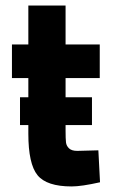

<svg xmlns="http://www.w3.org/2000/svg" viewBox="-20 -659 405 691"><path d="M339 -378H216V-309H311V-209H216V-189Q216 -159 217.5 -146.5Q219 -134 228.5 -125Q238 -116 258 -116L334 -118L340 -3Q273 12 238 12Q148 12 115 -28.5Q82 -69 82 -178V-209H52V-309H82V-378H23V-499H82V-639H216V-499H339Z"/></svg>

Font: TitilliumText
Style: ExtraBold
Weight: 800
Designer: Accademia di Belle Arti di Urbino and others
Foundry: Accademia di Belle Arti di Urbino and others.
Version: Version 60.001